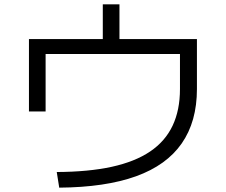

<svg xmlns="http://www.w3.org/2000/svg" viewBox="-20 -832 1040 884"><path d="M241.3 -40Q387.7 -40.7 494.5 -64Q601.3 -87.4 671 -134.4Q740.6 -181.4 774.6 -253.2Q808.6 -325 808.6 -422V-583.3H190V-318.7H113.3V-652H453.3V-812H530V-652H886.7V-422Q886.7 -272.3 816.7 -171.7Q746.7 -71 606 -20.3Q465.3 30.3 252.7 32Z"/></svg>

Font: M PLUS 1 Thin
Style: Regular
Weight: 100
Designer: Coji Morishita
Foundry: UNDERFOREST DESIGN
Version: Version 1.001